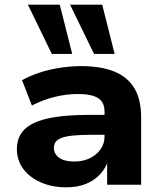

<svg xmlns="http://www.w3.org/2000/svg" viewBox="-20 -788 694 819"><path d="M262 11Q201 11 153 -10.5Q105 -32 78.5 -68.5Q52 -105 52 -152Q52 -202 82.5 -234Q113 -266 181 -282Q249 -298 363 -298H445V-213H368Q324 -213 293.5 -210Q263 -207 244.5 -200.5Q226 -194 218 -183.5Q210 -173 210 -157Q210 -131 232.5 -115Q255 -99 297 -99Q333 -99 362 -112.5Q391 -126 408.5 -150.5Q426 -175 426 -206V-311Q426 -352 398.5 -369.5Q371 -387 312 -387Q264 -387 214.5 -375Q165 -363 116 -338L74 -446Q108 -465 149.5 -478.5Q191 -492 236.5 -499Q282 -506 326 -506Q410 -506 467 -483Q524 -460 553 -412Q582 -364 582 -288V0H437V-102H441Q429 -67 404.5 -42Q380 -17 345 -3Q310 11 262 11ZM381 -558 279 -768H416L469 -558ZM201 -558 99 -768H235L288 -558Z"/></svg>

Font: Nunito Sans 10pt SemiExpanded ExtraBold
Style: Regular
Weight: 800
Width: 6
Designer: Vernon Adams
Foundry: Vernon Adams
Version: Version 3.101;gftools[0.9.27]